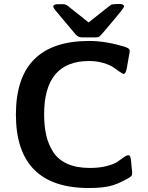

<svg xmlns="http://www.w3.org/2000/svg" viewBox="-20 -923 743 966"><path d="M429 -717Q510 -717 607 -688Q624 -682 630 -676Q633 -670 633 -666Q633 -662 618 -580Q612 -551 603 -551Q598 -551 583.5 -561Q569 -571 551.5 -583.5Q534 -596 500.5 -606Q467 -616 428 -616Q202 -616 202 -348Q202 -289 212.5 -243Q223 -197 247.5 -158.5Q272 -120 318.5 -99Q365 -78 432 -78Q481 -78 518.5 -88Q556 -98 572.5 -110Q589 -122 603 -132Q617 -142 626 -142Q628 -142 629.5 -141.5Q631 -141 632.5 -139.5Q634 -138 634.5 -136.5Q635 -135 636 -132Q637 -129 637.5 -126.5Q638 -124 638.5 -120Q639 -116 639.5 -113Q640 -110 640.5 -104.5Q641 -99 641 -96Q642 -84 643 -74.5Q644 -65 644.5 -61.5Q645 -58 645 -55.5Q645 -53 645 -51Q645 -46 644 -43Q643 -40 639.5 -36.5Q636 -33 635 -32Q634 -31 628 -28L621 -24Q572 4 531.5 13.5Q491 23 427 23Q60 23 60 -347Q60 -717 429 -717ZM248 -890Q248 -902 274 -902H300Q311 -901 321.5 -893Q332 -885 426 -810Q533 -896 541 -900Q553 -903 581 -903Q604 -903 604 -890Q604 -883 553 -823Q521 -785 498 -758Q484 -742 479 -738.5Q474 -735 464 -735H391Q375 -735 362 -748Q272 -855 260 -869.5Q248 -884 248 -890Z"/></svg>

Font: CMU Sans Serif
Style: Bold
Weight: 700
Version: Version 0.7.0